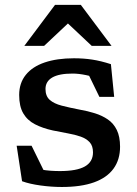

<svg xmlns="http://www.w3.org/2000/svg" viewBox="-20 -736 546 766"><path d="M275 -503.5Q314 -503.5 348.2 -498.2Q382.5 -493 422.5 -480L435.5 -349.5H376.5L317 -472L385 -418Q354 -430 324 -436.2Q294 -442.5 269.5 -442.5Q215.5 -442.5 188.5 -426.8Q161.5 -411 161.5 -381Q161.5 -352.5 178.5 -337.5Q195.5 -322.5 226.2 -314.5Q257 -306.5 298.5 -298.5Q330 -293 358.8 -284Q387.5 -275 410.2 -259.5Q433 -244 446 -217.5Q459 -191 459 -150.5Q459 -99 432.8 -63Q406.5 -27 355 -8.5Q303.5 10 226.5 10Q185.5 10 141.8 4Q98 -2 68 -13L46.5 -154.5H106L173 -18L107 -69.5Q125 -63.5 144 -59.8Q163 -56 182 -54.8Q201 -53.5 219 -53.5Q286.5 -53.5 318.8 -72Q351 -90.5 351 -128Q351 -154 337.8 -168.5Q324.5 -183 301.8 -191Q279 -199 250.5 -204Q222 -209 191 -215.5Q150 -224.5 119.5 -240.2Q89 -256 72.8 -283.8Q56.5 -311.5 56.5 -357Q56.5 -404.5 82.8 -437.2Q109 -470 158.2 -486.8Q207.5 -503.5 275 -503.5ZM77 -553 199.5 -716.5H302.5L425 -553H346L236.5 -656H265.5L156 -553Z"/></svg>

Font: Newsreader 9pt Medium
Style: Regular
Weight: 500
Designer: Hugues Gentile
Foundry: Production Type
Version: Version 1.003